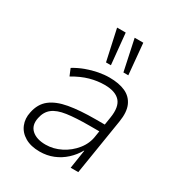

<svg xmlns="http://www.w3.org/2000/svg" viewBox="-177 -858 915 984"><g transform="rotate(30 280.5 -366.5)"><path d="M202 8Q150 8 115 -12.5Q80 -33 66 -67.5Q52 -102 61 -142Q72 -197 109.5 -226.5Q147 -256 211.5 -267.5Q276 -279 369 -279H434L427 -235H358Q277 -235 225 -227.5Q173 -220 145.5 -198.5Q118 -177 110 -137Q100 -90 128.5 -64Q157 -38 211 -38Q257 -38 300.5 -60Q344 -82 374.5 -120Q405 -158 411 -204L430 -325Q441 -393 413 -424Q385 -455 321 -455Q279 -455 235.5 -443Q192 -431 143 -402L126 -443Q157 -462 191 -474.5Q225 -487 259 -493.5Q293 -500 324 -500Q380 -500 418 -483Q456 -466 473 -428.5Q490 -391 480 -330L427 0H382L399 -110H397Q378 -76 348.5 -49Q319 -22 282 -7Q245 8 202 8ZM372 -558 333 -741H384L401 -558ZM269 -558 229 -741H280L298 -558Z"/></g></svg>

Font: Nunito Sans 7pt SemiCondensed ExtraLight
Style: Italic
Weight: 250
Width: 4
Italic angle: -9°
Designer: Vernon Adams
Foundry: Vernon Adams
Version: Version 3.101;gftools[0.9.27]